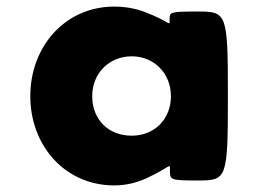

<svg xmlns="http://www.w3.org/2000/svg" viewBox="-20 -548 783 583"><path d="M72 -256C72 -106 177 15 327 15C362 15 394 7 423 -6C502 -42 496 -57 496 -29C496 -1 499 0 584 0C669 0 672 -7 672 -257C672 -506 669 -513 583 -513C497 -513 495 -512 495 -489C495 -465 500 -481 421 -511C393 -522 361 -528 327 -528C177 -528 72 -406 72 -256ZM260 -256C260 -327 313 -377 380 -377C446 -377 499 -327 499 -256C499 -186 449 -136 380 -136C308 -136 260 -186 260 -256Z"/></svg>

Font: Hussar Print
Style: Bold
Weight: 700
Foundry: Cannot Into Space Fonts
Version: Version 2.00